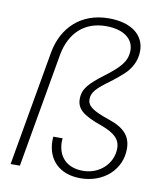

<svg xmlns="http://www.w3.org/2000/svg" viewBox="-86 -837 785 916"><g transform="rotate(10 306.5 -378.5)"><path d="M71 0 168 -555C188 -662 256 -727 361 -727C446 -727 495 -689 495 -633C495 -578 461 -545 394 -494C327 -443 297 -414 297 -363C297 -315 330 -288 418 -257C485 -233 514 -206 514 -162C514 -87 451 -28 371 -28C288 -28 248 -80 248 -148C248 -153 249 -158 249 -164H204L203 -146C203 -51 265 9 365 9C478 9 560 -67 560 -167C560 -228 527 -265 452 -290C369 -318 343 -338 343 -370C343 -405 368 -428 424 -469C449 -488 469 -504 485 -519C516 -547 541 -587 541 -638C541 -714 479 -766 368 -766C236 -766 147 -684 124 -559L26 0Z"/></g></svg>

Font: Momo Neue ExtLt
Style: Italic
Weight: 200
Italic angle: -10°
Designer: Ninad Kale (Devanagari), Jonny Pinhorn (Latin)
Foundry: Indian Type Foundry
Version: 4.004